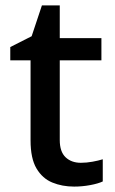

<svg xmlns="http://www.w3.org/2000/svg" viewBox="-20 -680 425 710"><path d="M279 -78Q300 -78 322 -82Q344 -86 360 -91V-9Q343 -1 313.5 4.5Q284 10 254 10Q210 10 173.5 -5Q137 -20 115 -57Q93 -94 93 -161V-457H18V-506L97 -546L135 -660H201V-539H355V-457H201V-162Q201 -119 222.5 -98.5Q244 -78 279 -78Z"/></svg>

Font: Noto Sans Nag Mundari Medium
Style: Regular
Weight: 500
Version: Version 1.000